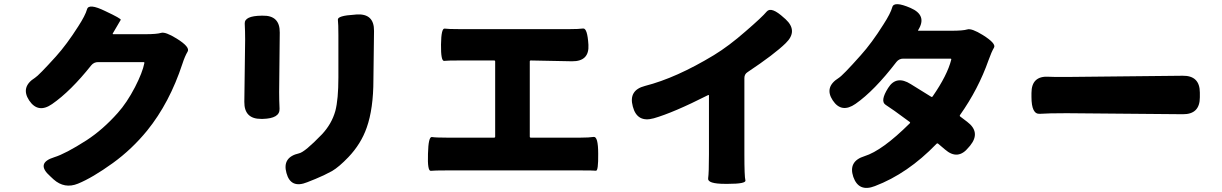

<svg xmlns="http://www.w3.org/2000/svg" viewBox="-20 -851 6000 943"><path d="M363 51Q297 78 243 30L227 15Q153 -50 247 -79Q302 -96 405 -162Q485 -214 558 -296Q603 -346 643 -423Q680 -495 689 -541Q690 -546 685 -546H462Q441 -546 428 -530Q327 -403 236 -340Q167 -292 123 -358Q80 -424 152 -469Q170 -480 255 -574Q308 -633 364 -721Q399 -775 407.5 -805.5Q416 -836 496 -797Q577 -759 573 -753.5Q569 -748 534 -687Q532 -683 537 -683H693Q750 -683 771 -689.5Q792 -696 847 -662Q915 -620 901.5 -597.5Q888 -575 876 -538Q813 -346 703 -210Q628 -118 534 -50Q434 22 363 51Z M1489 44Q1408 77 1387 -1Q1365 -79 1449 -98Q1477 -104 1561 -191Q1609 -242 1627 -306Q1642 -363 1642 -471V-678Q1642 -734 1639.5 -754Q1637 -774 1722 -779L1732 -780Q1818 -785 1817 -699L1814 -460Q1814 -317 1781 -224Q1753 -144 1691 -79Q1645 -31 1611 -11Q1571 11 1529 28ZM1264 -267Q1179 -266 1180 -351L1184 -657Q1184 -698 1182 -735Q1180 -773 1265 -774H1270Q1355 -776 1354 -691L1351 -399Q1351 -358 1353 -317Q1355 -269 1270 -267Z M2082 -96Q2084 -181 2101.5 -178Q2119 -175 2173 -175H2407Q2412 -175 2412 -180V-549Q2412 -554 2407 -554H2236Q2178 -554 2161.5 -552Q2145 -550 2146 -632Q2147 -713 2164 -710.5Q2181 -708 2236 -708H2778Q2822 -708 2843.5 -711Q2865 -714 2870 -631Q2875 -549 2789 -550L2587 -554Q2582 -554 2582 -549V-180Q2582 -175 2587 -175H2832Q2873 -175 2895.5 -178.5Q2918 -182 2918 -96Q2919 -11 2907 -12.5Q2895 -14 2832 -14H2173Q2113 -14 2096 -12Q2079 -10 2082 -96Z M3542 52Q3454 52 3458 25Q3462 -2 3462 -93V-381Q3462 -386 3458 -384Q3286 -297 3191 -270Q3109 -247 3088 -328Q3066 -408 3148 -429Q3301 -468 3486 -580Q3560 -625 3643 -698Q3723 -767 3745.5 -794Q3768 -821 3831 -763L3838 -757Q3901 -699 3839 -639Q3784 -585 3652 -497Q3636 -487 3636 -468V-93Q3636 17 3641 34.5Q3646 52 3555 52Z M4277 63Q4198 94 4171 18Q4145 -59 4226 -84Q4313 -111 4448 -245Q4452 -249 4448 -252Q4359 -318 4330 -336Q4301 -354 4342 -419Q4382 -483 4453 -438L4553 -376Q4558 -373 4561 -378Q4633 -482 4652 -558Q4653 -563 4648 -563H4416Q4396 -563 4383 -547Q4274 -405 4182 -341Q4113 -293 4070 -358Q4027 -423 4099 -468Q4119 -480 4207 -579Q4262 -640 4319 -731Q4354 -785 4362.5 -816Q4371 -847 4452 -812Q4535 -776 4490 -704Q4487 -700 4492 -700H4653Q4710 -700 4731 -706.5Q4752 -713 4807 -679Q4874 -637 4862 -617Q4850 -597 4835 -555Q4785 -413 4695 -286Q4692 -281 4697 -278L4730 -253Q4798 -202 4745 -136L4738 -128Q4685 -61 4621 -117L4588 -145Q4583 -149 4579 -144Q4438 2 4277 63Z M5046 -375V-394Q5046 -480 5132 -474Q5139 -473 5219 -473L5789 -479Q5873 -480 5873 -396V-373Q5873 -289 5789 -290L5219 -295Q5128 -295 5087 -292Q5046 -289 5046 -375Z"/></svg>

Font: Resource Han Rounded KR Heavy
Style: Regular
Weight: 900
Designer: Cyano Hao (round all glyphs); Ryoko NISHIZUKA 西塚涼子 (kana, bopomofo & ideographs); Paul D. Hunt (Latin, Greek & Cyrillic)
Foundry: Cyano Hao
Version: 0.990